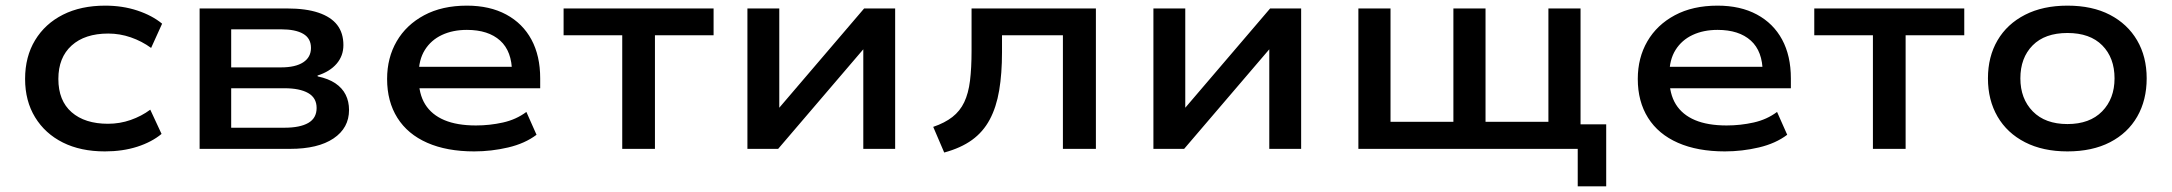

<svg xmlns="http://www.w3.org/2000/svg" viewBox="-20 -528 7704 681"><path d="M352 9Q266 9 203 -22.5Q140 -54 104.5 -112Q69 -170 69 -248Q69 -327 104.5 -385.5Q140 -444 203.5 -476Q267 -508 353 -508Q415 -508 467.5 -490.5Q520 -473 555 -444L516 -358Q483 -382 444 -395.5Q405 -409 364 -409Q281 -409 234 -366.5Q187 -324 187 -248Q187 -171 234 -130Q281 -89 363 -89Q405 -89 443.5 -102.5Q482 -116 513 -139L553 -53Q518 -24 466.5 -7.5Q415 9 352 9Z M688 0V-498H998Q1065 -498 1109.5 -483Q1154 -468 1176 -439.5Q1198 -411 1198 -368Q1198 -330 1174 -302Q1150 -274 1106 -260L1107 -257Q1145 -249 1169.5 -232.5Q1194 -216 1206 -192Q1218 -168 1218 -138Q1218 -74 1163 -37Q1108 0 1009 0ZM800 -75H989Q1044 -75 1073.5 -92Q1103 -109 1103 -145Q1103 -181 1073 -198Q1043 -215 989 -215H800ZM800 -289H977Q1028 -289 1055.5 -307Q1083 -325 1083 -358Q1083 -392 1055.5 -408Q1028 -424 977 -424H800Z M1662 9Q1565 9 1495.5 -21.5Q1426 -52 1389.5 -110Q1353 -168 1353 -248Q1353 -323 1387 -381.5Q1421 -440 1484.5 -474Q1548 -508 1636 -508Q1717 -508 1775.5 -476.5Q1834 -445 1865 -387.5Q1896 -330 1896 -250V-215H1442V-291H1816L1796 -271Q1796 -346 1754 -384Q1712 -422 1636 -422Q1586 -422 1547.5 -404Q1509 -386 1487 -351Q1465 -316 1465 -264V-252Q1465 -195 1488 -158Q1511 -121 1556 -102Q1601 -83 1668 -83Q1717 -83 1764 -93.5Q1811 -104 1847 -131L1883 -50Q1842 -19 1782.5 -5Q1723 9 1662 9Z M2187 0V-403H1979V-498H2511V-403H2303V0Z M2631 0V-498H2744V-140H2739L3045 -498H3155V0H3042V-359H3047L2740 0Z M3329 13 3290 -78Q3331 -92 3358 -113Q3385 -134 3400 -165.5Q3415 -197 3420.5 -242Q3426 -287 3426 -347V-498H3867V0H3750V-403H3534V-343Q3534 -267 3524 -207.5Q3514 -148 3490.5 -104Q3467 -60 3427.5 -31.5Q3388 -3 3329 13Z M4071 0V-498H4184V-140H4179L4485 -498H4595V0H4482V-359H4487L4180 0Z M5576 133V0H4798V-498H4912V-96H5135V-498H5249V-96H5472V-498H5586V-87H5677V133Z M6098 9Q6001 9 5931.5 -21.5Q5862 -52 5825.5 -110Q5789 -168 5789 -248Q5789 -323 5823 -381.5Q5857 -440 5920.5 -474Q5984 -508 6072 -508Q6153 -508 6211.5 -476.5Q6270 -445 6301 -387.5Q6332 -330 6332 -250V-215H5878V-291H6252L6232 -271Q6232 -346 6190 -384Q6148 -422 6072 -422Q6022 -422 5983.5 -404Q5945 -386 5923 -351Q5901 -316 5901 -264V-252Q5901 -195 5924 -158Q5947 -121 5992 -102Q6037 -83 6104 -83Q6153 -83 6200 -93.5Q6247 -104 6283 -131L6319 -50Q6278 -19 6218.5 -5Q6159 9 6098 9Z M6623 0V-403H6415V-498H6947V-403H6739V0Z M7313 9Q7226 9 7162.5 -23.5Q7099 -56 7065 -114.5Q7031 -173 7031 -250Q7031 -327 7065 -385Q7099 -443 7162.5 -475.5Q7226 -508 7313 -508Q7401 -508 7463.5 -475.5Q7526 -443 7560 -385Q7594 -327 7594 -250Q7594 -173 7560.5 -114.5Q7527 -56 7464 -23.5Q7401 9 7313 9ZM7313 -88Q7392 -88 7436 -133Q7480 -178 7480 -250Q7480 -323 7436.5 -367Q7393 -411 7313 -411Q7233 -411 7189.5 -367Q7146 -323 7146 -250Q7146 -178 7190 -133Q7234 -88 7313 -88Z"/></svg>

Font: Nunito Sans 7pt SemiExpanded SemiBold
Style: Regular
Weight: 600
Width: 6
Designer: Vernon Adams
Foundry: Vernon Adams
Version: Version 3.101;gftools[0.9.27]